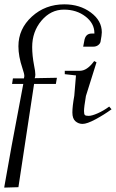

<svg xmlns="http://www.w3.org/2000/svg" viewBox="-43 -562 535 886"><path d="M-23.4 303.7 -22.5 296.9Q0 163.1 64.5 -174.8H12.7L16.6 -200.2H67.4Q69.3 -210 69.3 -210.9Q69.3 -221.7 60.5 -247.1Q42 -301.8 42 -348.6Q42 -428.7 104 -485.4Q166 -542 253.9 -542Q325.2 -542 376 -504.4Q426.8 -466.8 426.8 -413.1Q426.8 -400.4 420.9 -369.1Q418.9 -360.4 409.7 -353.5Q400.4 -346.7 387.7 -346.7H340.8L345.7 -372.1Q350.6 -407.2 379.9 -407.2H392.6V-409.2Q392.6 -454.1 351.6 -485.8Q310.5 -517.6 252 -517.6Q191.4 -517.6 148.4 -466.8Q105.5 -416 105.5 -344.7Q105.5 -305.7 114.3 -259.8Q120.1 -232.4 120.1 -217.8Q120.1 -209 117.2 -201.2L219.7 -203.1L214.8 -174.8H114.3L42 301.8ZM255.9 -219.7V-235.4H327.1Q358.4 -236.3 388.7 -276.4L391.6 -280.3L402.3 -274.4L353.5 -119.1Q344.7 -67.4 344.7 -49.8Q344.7 -35.2 348.6 -31.2Q352.5 -27.3 366.2 -27.3Q380.9 -27.3 407.7 -39.1Q434.6 -50.8 460.9 -70.3L471.7 -57.6Q436.5 -32.2 397.5 -11.2Q358.4 9.8 337.9 9.8Q319.3 9.8 305.2 -2.4Q291 -14.6 291 -43Q291 -71.3 299.8 -120.1L307.6 -213.9Z"/></svg>

Font: Kleymisska
Style: Regular
Weight: 500
Italic angle: -8°
Designer: gluk
Foundry: gluk
Version: Version 0.298